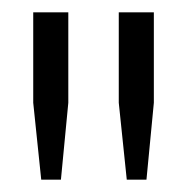

<svg xmlns="http://www.w3.org/2000/svg" viewBox="-20 -706 304 312"><path d="M47 -414 34 -539V-686H91V-539L79 -414ZM186 -414 173 -539V-686H230V-539L218 -414Z"/></svg>

Font: Archivo Expanded Thin
Style: Regular
Weight: 250
Width: 7
Designer: Hector Gatti
Foundry: Omnibus-Type
Version: Version 2.001